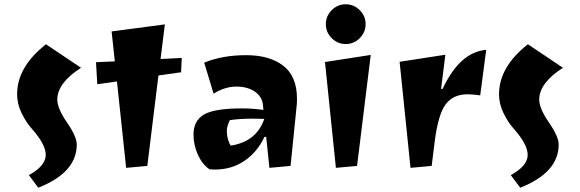

<svg xmlns="http://www.w3.org/2000/svg" viewBox="-20 -770 2713 898"><path d="M60 -329Q60 -457 195 -563L359 -453Q248 -382 248 -304Q248 -263 293.5 -197Q339 -131 339 -94Q339 37 159 108L115 49Q194 6 194 -46Q194 -95 127 -170Q102 -198 81 -241Q60 -284 60 -329Z M570 15 527 -389 435 -376 429 -479 517 -483 502 -623 751 -656 731 -494 830 -499 827 -432 721 -417 669 6Z M985 23Q968 23 960 22Q926 -1 905.5 -46.5Q885 -92 885 -141Q885 -205 933.5 -234Q982 -263 1112 -263Q1160 -263 1212 -256L1210 -278Q1206 -318 1172 -341.5Q1138 -365 1085 -365Q1032 -365 979 -332L935 -477Q1021 -512 1131 -512Q1241 -512 1305 -462.5Q1369 -413 1369 -308Q1369 -284 1367 -270L1339 6L1240 15L1225 -130H1217Q1183 -58 1123 -17.5Q1063 23 985 23ZM1216 -214 1163 -215Q1097 -215 1055 -208Q1041 -180 1041 -158Q1041 -136 1047 -116Q1053 -96 1060 -89Q1180 -108 1216 -214Z M1551 15 1500 -480 1714 -513 1650 6ZM1531.5 -591.5Q1504 -619 1504 -657Q1504 -695 1531.5 -722.5Q1559 -750 1597 -750Q1635 -750 1662.5 -722.5Q1690 -695 1690 -657Q1690 -619 1662.5 -591.5Q1635 -564 1597 -564Q1559 -564 1531.5 -591.5Z M2167 -329Q2099 -329 2064 -281.5Q2029 -234 2013 -107L1999 6L1900 15L1849 -481L2063 -514L2043 -354H2050Q2130 -526 2254 -537L2226 -324Q2189 -329 2167 -329Z M2314 -329Q2314 -457 2449 -563L2613 -453Q2502 -382 2502 -304Q2502 -263 2547.5 -197Q2593 -131 2593 -94Q2593 37 2413 108L2369 49Q2448 6 2448 -46Q2448 -95 2381 -170Q2356 -198 2335 -241Q2314 -284 2314 -329Z"/></svg>

Font: Joti One
Style: Regular
Weight: 400
Designer: Eduardo Rodriguez Tunni
Foundry: Eduardo Rodriguez Tunni
Version: Version 1.001